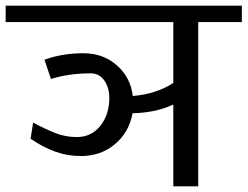

<svg xmlns="http://www.w3.org/2000/svg" viewBox="-42 -658 874 678"><path d="M812 -580H658V0H570V-289Q509 -260 426 -258Q414 -191 364 -149Q314 -107 244 -107Q196 -107 153 -122.5Q110 -138 66 -168L75 -225Q122 -200 156.5 -187Q191 -174 229 -174Q281 -174 312.5 -214Q344 -254 344 -312Q344 -348 326.5 -373.5Q309 -399 278 -399Q201 -399 138 -379L115 -447Q177 -470 253 -470Q322 -470 370.5 -427.5Q419 -385 427 -319Q510 -326 570 -365V-580H-22V-638H812Z"/></svg>

Font: Amiko
Style: Regular
Weight: 400
Designer: Pablo Impallari, Rodrigo Fuenzalida, Andres Torresi
Foundry: Impallari Type
Version: Version 1.001; ttfautohint (v1.3)